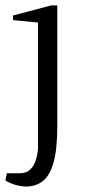

<svg xmlns="http://www.w3.org/2000/svg" viewBox="-22 -520 332 707"><path d="M72 167Q62 167 41.5 162.5Q21 158 -2 145L3 118H50Q77 118 91.5 102Q106 86 112 63Q118 40 118 20V-437L26 -446V-463L166 -500H189V-57Q189 28 175.5 77Q162 126 136 146.5Q110 167 72 167Z"/></svg>

Font: Manuale Light
Style: Regular
Weight: 300
Designer: Eduardo Tunni / Pablo Cosgaya
Foundry: Eduardo Tunni / Pablo Cosgaya
Version: Version 1.002